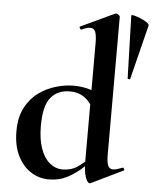

<svg xmlns="http://www.w3.org/2000/svg" viewBox="-53 -770 666 828"><g transform="rotate(5 280.0 -355.5)"><path d="M189 13Q146 13 110.5 -10Q75 -33 53.5 -76.5Q32 -120 32 -182Q32 -243 54 -284.5Q76 -326 110.5 -351Q145 -376 185 -387.5Q225 -399 261 -399Q297 -399 328 -390Q359 -381 384 -368L361 -287Q340 -332 313 -352.5Q286 -373 246 -373Q195 -373 165 -337.5Q135 -302 135 -214Q135 -157 149 -117Q163 -77 188 -56Q213 -35 244 -35Q284 -35 314 -57Q344 -79 372 -110L382 -101Q361 -77 332.5 -50.5Q304 -24 268.5 -5.5Q233 13 189 13ZM433 -712V-116Q433 -82 439.5 -68Q446 -54 461 -54Q468 -54 478.5 -57Q489 -60 502 -65Q505 -67 508 -61.5Q511 -56 509 -54L371 13Q368 14 366 14Q356 14 347.5 -11Q339 -36 339 -82V-589Q339 -623 333 -638.5Q327 -654 310 -654Q303 -654 293.5 -651Q284 -648 273 -643Q269 -642 266 -648Q263 -654 265 -655L412 -724Q414 -725 416 -725Q421 -725 427 -720.5Q433 -716 433 -712ZM482 -722Q482 -726 494.5 -723Q507 -720 522.5 -713.5Q538 -707 550 -699Q562 -691 560 -685L501 -449Q500 -447 495 -447.5Q490 -448 490 -450Z"/></g></svg>

Font: Cormorant Garamond Light
Style: Bold
Weight: 700
Version: Version 4.001